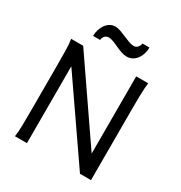

<svg xmlns="http://www.w3.org/2000/svg" viewBox="-208 -1069 1149 1217"><g transform="rotate(30 366.0 -460.0)"><path d="M166 -562.5V0H78.1Q83.5 -29.3 84.5 -84.7Q85.4 -140.1 85.4 -212.4V-500.5Q85.4 -572.8 84.5 -628.2Q83.5 -683.6 78.1 -712.9H166L554.2 -147.9V-712.9H642.1Q639.6 -698.2 638.2 -676.8Q636.7 -655.3 636 -628.2Q635.3 -601.1 635 -568.8Q634.8 -536.6 634.8 -500.5V0H554.2ZM189 -798.3Q189 -820.8 195.6 -842.5Q202.1 -864.3 214.1 -881.6Q226.1 -898.9 243.4 -909.7Q260.7 -920.4 282.7 -920.4Q293 -920.4 302.7 -918.5Q312.5 -916.5 322.5 -912.8Q332.5 -909.2 343.5 -904.5Q354.5 -899.9 367.2 -895Q380.4 -889.6 390.9 -885.3Q401.4 -880.9 410.4 -877.9Q419.4 -875 427.2 -873.3Q435.1 -871.6 442.9 -871.6Q460 -871.6 470.9 -883.8Q481.9 -896 484.4 -913.1H535.6Q535.6 -889.6 529.1 -867.7Q522.5 -845.7 510 -828.6Q497.6 -811.5 479.5 -801.3Q461.4 -791 439 -791Q419.4 -791 399.7 -797.6Q379.9 -804.2 357.4 -814.5Q329.1 -827.6 312.3 -833.7Q295.4 -839.8 281.7 -839.8Q263.7 -839.8 252.9 -828.1Q242.2 -816.4 240.2 -798.3Z"/></g></svg>

Font: Andika New Basic
Style: Regular
Weight: 400
Designer: Victor Gaultney, Annie Olsen, Julie Remington, Don Collingsworth, Eric Hays
Foundry: SIL International
Version: Version 5.500